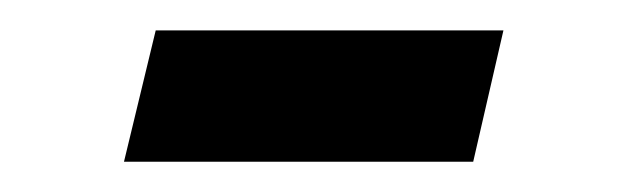

<svg xmlns="http://www.w3.org/2000/svg" viewBox="-20 -525 415 127"><path d="M62 -418 83 -504.9H313L293 -418Z"/></svg>

Font: Linux Libertine Capitals
Style: Small Caps
Weight: 400
Designer: Philipp H. Poll
Foundry: Philipp H. Poll
Version: Version 5.1.3